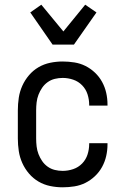

<svg xmlns="http://www.w3.org/2000/svg" viewBox="-20 -790 540 818"><path d="M247 8Q220 8 193.5 2.5Q167 -3 144 -16.5Q121 -30 103.5 -50.5Q86 -71 75 -95.5Q64 -120 60 -146.5Q56 -173 56 -200V-320Q56 -347 60 -373.5Q64 -400 75 -424.5Q86 -449 103.5 -469.5Q121 -490 144 -503.5Q167 -517 193.5 -522.5Q220 -528 247 -528Q272 -528 297 -524Q322 -520 344 -509Q366 -498 384.5 -480.5Q403 -463 415 -441Q427 -419 432.5 -394.5Q438 -370 438 -345V-340H360V-343Q360 -366 353 -388Q346 -410 330 -426.5Q314 -443 292 -450.5Q270 -458 247 -458Q230 -458 213.5 -454Q197 -450 183 -440Q169 -430 159.5 -416Q150 -402 144 -386.5Q138 -371 136 -354Q134 -337 134 -320V-200Q134 -183 136 -166Q138 -149 144 -133.5Q150 -118 159.5 -104Q169 -90 183 -80Q197 -70 213.5 -66Q230 -62 247 -62Q270 -62 292 -69.5Q314 -77 330 -93.5Q346 -110 353 -132Q360 -154 360 -177V-180H438V-175Q438 -150 432.5 -125.5Q427 -101 415 -79Q403 -57 384.5 -39.5Q366 -22 344 -11Q322 0 297 4Q272 8 247 8ZM204 -600 109 -737 156 -770 250 -656 343 -770 391 -737 295 -600Z"/></svg>

Font: Huly
Style: Regular
Weight: 400
Designer: Belleve Invis
Foundry: Belleve Invis
Version: Version 33.2.5; ttfautohint (v1.8.4)